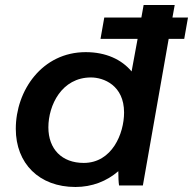

<svg xmlns="http://www.w3.org/2000/svg" viewBox="-20 -740 770 766"><path d="M455 0H550L653 -585H715L730 -670H668L677 -720H553L544 -670H396L381 -585H529L505 -455C465 -503 402 -532 322 -532C148 -532 43 -379 43 -226C43 -88 136 6 281 6C347 6 406 -17 452 -57C452 -34 453 -12 455 0ZM343 -431C393 -431 475 -400 475 -291C475 -207 427 -90 314 -90C227 -90 173 -145 173 -232C173 -320 226 -431 343 -431Z"/></svg>

Font: Fixel Display SemiBold
Style: Italic
Weight: 600
Italic angle: -10°
Designer: AlfaBravo + MacPaw
Foundry: Kyrylo Tkachov, Marchela Mozhyna, Serhii Makarenko, Maria Weinstein, Zakhar Kryvoshyya
Version: Version 1.210;Glyphs 3.2 (3217)